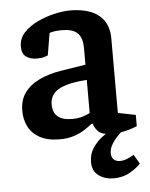

<svg xmlns="http://www.w3.org/2000/svg" viewBox="-51 -550 608 780"><g transform="rotate(-5 253.0 -160.5)"><path d="M178 10Q127 10 95 -8Q63 -26 49 -55Q35 -84 35 -118Q35 -162 56.5 -192Q78 -222 117 -240.5Q156 -259 206 -267L307 -283V-352Q307 -376 299.5 -394Q292 -412 274 -421.5Q256 -431 224 -431Q203 -431 190 -428.5Q177 -426 173 -424L158 -334Q157 -333 145 -329Q133 -325 113 -325Q86 -325 69 -337.5Q52 -350 52 -379Q52 -412 74.5 -436Q97 -460 131 -476Q165 -492 200.5 -500Q236 -508 263 -508Q313 -508 348 -494Q383 -480 402 -451.5Q421 -423 421 -379V-76L493 -62V-16Q491 -15 476 -9.5Q461 -4 438 1Q415 6 388 6Q351 6 336 -8Q321 -22 316 -41H310Q299 -32 280 -19.5Q261 -7 235.5 1.5Q210 10 178 10ZM234 -68Q261 -68 281 -75Q301 -82 307 -86V-221Q249 -217 216 -205.5Q183 -194 169.5 -176Q156 -158 156 -134Q156 -68 234 -68ZM381 187Q346 187 320.5 168.5Q295 150 295 113Q295 81 311.5 56Q328 31 352.5 13Q377 -5 400 -16H452Q436 -6 419 10.5Q402 27 390 46Q378 65 378 85Q378 100 387 109.5Q396 119 414 119Q427 119 442 113Q457 107 470 99L492 136Q479 152 449.5 169.5Q420 187 381 187Z"/></g></svg>

Font: Faustina SemiBold
Style: Regular
Weight: 600
Designer: Alfonso Garcia
Foundry: http://www.omnibus-type.com
Version: Version 1.200